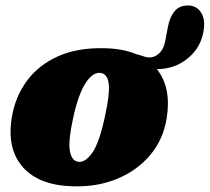

<svg xmlns="http://www.w3.org/2000/svg" viewBox="-20 -660 759 695"><path d="M355.5 -485.5Q424.5 -484.5 474.5 -463.5Q479.5 -462.5 485.8 -460.5Q492 -458.5 500 -456Q527.5 -446 549.5 -461.5Q571.5 -477 578 -511L588 -563.5Q594.5 -599 613 -620.5Q631.5 -642 666 -640Q696.5 -637.5 711.2 -608.8Q726 -580 713 -530Q699.5 -479.5 655 -445Q610.5 -410.5 548 -409.5Q601 -343 583.5 -233Q571.5 -156 524.5 -99.8Q477.5 -43.5 406 -13.5Q334.5 16.5 247.5 14.5Q121.5 12 62.5 -55.2Q3.5 -122.5 23 -236.5Q35.5 -310.5 77.5 -367.5Q119.5 -424.5 189.5 -456Q259.5 -487.5 355.5 -485.5ZM262.5 -74.5Q287 -70 313 -105.5Q339 -141 360 -239Q377.5 -318.5 373.8 -355Q370 -391.5 345 -396Q316.5 -400.5 289.5 -358.8Q262.5 -317 243.5 -227Q227 -151 232.8 -114.8Q238.5 -78.5 262.5 -74.5Z"/></svg>

Font: Fraunces 9pt Soft Black
Style: Italic
Weight: 900
Italic angle: -16°
Version: Version 1.000;[b76b70a41]